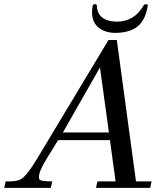

<svg xmlns="http://www.w3.org/2000/svg" viewBox="-45 -902 761 922"><path d="M608 -31H683L676 0H416L423 -31H510L483 -229H234L178 -138Q142 -80 142 -52Q142 -47 144 -41Q148 -31 206 -31L199 0H-25L-18 -31Q35 -29 56 -42Q84 -58 132 -138L476 -710H516ZM257 -266H478L435 -578ZM665 -878Q655 -808 617 -776Q579 -744 505 -744Q457 -746 429 -769Q397 -795 397 -842Q397 -861 401 -878Q405 -882 411 -882Q417 -882 420 -878Q421 -800 516 -798Q601 -798 646 -878Q650 -882 656 -882Q662 -882 665 -878Z"/></svg>

Font: GFS Didot
Style: Italic
Weight: 400
Italic angle: -12°
Designer: Takis Katsoulidis and George D. Matthiopoulos
Foundry: George Matthiopoulos and Takis Katsoulidis
Version: Version 1.0